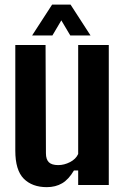

<svg xmlns="http://www.w3.org/2000/svg" viewBox="-20 -793 536 823"><path d="M180.5 9.2Q117.9 9.2 81.7 -27.2Q45.6 -63.7 45.6 -147.2V-600H175.3L176.9 -136.2Q176.9 -109.9 189.3 -97.6Q201.7 -85.3 229.6 -85.3Q255.2 -85.3 280.2 -98.2Q305.2 -111 315.1 -133V-600H446.3V0H315.1V-62.2H296.9Q274.5 -24 246.4 -7.4Q218.3 9.2 180.5 9.2ZM117.6 -640.9 203.4 -773.3H282.4L368.1 -640.9H281.3L242.9 -705.7L204.6 -640.9Z"/></svg>

Font: Big Shoulders Text SC Thin
Style: Regular
Weight: 100
Designer: Patric King
Foundry: XO Type Co
Version: Version 2.002